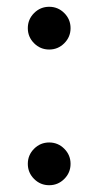

<svg xmlns="http://www.w3.org/2000/svg" viewBox="-20 -539 290 566"><path d="M125 7Q99 7 80.5 -11.5Q62 -30 62 -56Q62 -82 80.5 -100.5Q99 -119 125 -119Q151 -119 169.5 -100.5Q188 -82 188 -56Q188 -30 169.5 -11.5Q151 7 125 7ZM125 -393Q99 -393 80.5 -411.5Q62 -430 62 -456Q62 -482 80.5 -500.5Q99 -519 125 -519Q151 -519 169.5 -500.5Q188 -482 188 -456Q188 -430 169.5 -411.5Q151 -393 125 -393Z"/></svg>

Font: Red Hat Display Medium
Style: Regular
Weight: 500
Designer: Pentagram, MCKL
Foundry: Pentagram, MCKL
Version: Version 1.023